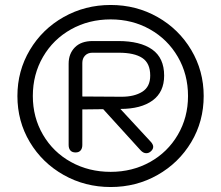

<svg xmlns="http://www.w3.org/2000/svg" viewBox="-20 -736 889 772"><path d="M50 -350Q50 -451 100 -535Q150 -619 236 -667.5Q322 -716 425 -716Q528 -716 613.5 -667.5Q699 -619 749 -535Q799 -451 799 -350Q799 -248 749 -164.5Q699 -81 613.5 -32.5Q528 16 425 16Q322 16 236 -32.5Q150 -81 100 -164.5Q50 -248 50 -350ZM736 -350Q736 -437 695 -507.5Q654 -578 583 -618Q512 -658 425 -658Q337 -658 265.5 -618Q194 -578 153 -507.5Q112 -437 112 -350Q112 -264 153 -194Q194 -124 265.5 -84.5Q337 -45 425 -45Q512 -45 583 -84.5Q654 -124 695 -194Q736 -264 736 -350ZM256 -480Q256 -520 281 -545.5Q306 -571 353 -571H455Q544 -571 592 -537Q640 -503 640 -432Q640 -366 593.5 -332Q547 -298 464 -298L588 -164Q596 -154 596 -146Q596 -136 587 -128Q579 -120 568 -120Q556 -120 545 -132L395 -297L311 -296V-153Q311 -139 304 -131Q297 -123 284 -123Q270 -123 263 -131Q256 -139 256 -153ZM469 -347Q520 -347 552 -367Q584 -387 584 -432Q584 -482 552 -503Q520 -524 458 -524H351Q333 -524 322 -512.5Q311 -501 311 -483V-348Z"/></svg>

Font: Kodchasan Light
Style: Regular
Weight: 300
Version: Version 1.000; ttfautohint (v1.6)